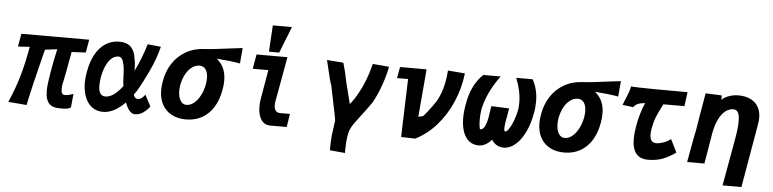

<svg xmlns="http://www.w3.org/2000/svg" viewBox="-52 -1071 6104 1517"><g transform="rotate(5 3000.0 -313.0)"><path d="M325 -110Q324 -113 324 -124.5Q324 -164 340.5 -263.8Q357 -363.5 378.5 -454L281.5 -442Q243 -290.5 219 -190.2Q195 -90 175 6L29 -6Q76.5 -113.5 106.8 -218Q137 -322.5 160 -454L67 -448L85 -551H623L605 -448L493 -442Q459 -250 442 -174Q440 -159.5 440 -144.5Q440 -120.5 446.8 -109.8Q453.5 -99 467 -99Q485.5 -99 497.5 -101.5Q509.5 -104 525.5 -110L536.5 -113.5L526 -6Q514.5 3 498.5 6.2Q482.5 9.5 461 9.5L431 9Q377.5 9 350.8 -22.2Q324 -53.5 325 -110Z M618 -210Q618 -250 626.5 -295Q640 -375.5 672 -434.2Q704 -493 752.5 -524.8Q801 -556.5 863 -556.5Q979 -556.5 993 -431Q1001 -401 1001 -355.5L1000.5 -336Q1027 -388 1049.8 -447.5Q1072.5 -507 1086.5 -555.5L1192 -544.5Q1167.5 -447.5 1121.5 -349.2Q1075.5 -251 1032.5 -178.5L1011.5 -150Q1017 -133.5 1025 -125.8Q1033 -118 1045.5 -118Q1063 -118 1078 -130Q1093 -142 1103 -157.5L1150.5 -67Q1129.5 -39 1100.2 -17.5Q1071 4 1033 4Q988 4 955.5 -82.5Q867.5 7.5 781 7.5Q728.5 7.5 691.8 -21Q655 -49.5 636.5 -98.8Q618 -148 618 -210ZM734.5 -198Q734.5 -154.5 748.5 -134.8Q762.5 -115 788.5 -115Q854 -115 924.5 -210Q920 -237 919 -259.5L918 -286.5Q916.5 -321.5 915.2 -339.2Q914 -357 910.5 -373Q906 -394 901.8 -407Q897.5 -420 888.2 -429.2Q879 -438.5 864 -438.5Q822.5 -438.5 789.5 -393.5Q756.5 -348.5 741 -267.5Q734.5 -228.5 734.5 -198Z M1224 -205Q1224 -236.5 1231 -275.5Q1244 -354 1284.5 -416.5Q1325 -479 1390.2 -516.5Q1455.5 -554 1539.5 -557.5Q1588 -559 1745 -580Q1804.5 -587.5 1836.5 -591L1826 -468Q1746.5 -482 1639.5 -489.5Q1714 -431 1714 -322Q1714 -286 1707 -249.5Q1693.5 -170 1657.8 -111.5Q1622 -53 1566.2 -21.5Q1510.5 10 1439 10Q1373 10 1324.5 -16Q1276 -42 1250 -90.5Q1224 -139 1224 -205ZM1572.5 -281.5Q1576.5 -308.5 1576.5 -327.5Q1576.5 -373.5 1558.8 -398.2Q1541 -423 1510 -423Q1478 -423 1449.8 -402.2Q1421.5 -381.5 1401 -344.2Q1380.5 -307 1371 -258Q1367 -231.5 1367 -212Q1367 -163 1384.8 -134Q1402.5 -105 1433 -105Q1462.5 -105 1490.5 -126.5Q1518.5 -148 1540.2 -188Q1562 -228 1572.5 -281.5Z M2009 -142Q2009 -175.5 2014.5 -205.5L2054 -435H1930L1950.5 -550H2195.5L2131.5 -196Q2128.5 -179.5 2128.5 -164Q2128.5 -137 2140 -121Q2151.5 -105 2176.5 -105H2254Q2253.5 -97 2245.5 -50Q2240.5 -22.5 2237.5 0H2106Q2058.5 -0.5 2033.8 -39.8Q2009 -79 2009 -142ZM2210 -790 2127.5 -580.5H2046L2058.5 -790Z M2594 137Q2594 76 2598.5 33.8Q2603 -8.5 2610.5 -56L2614.5 -81Q2614 -100 2583 -245Q2564 -333 2560 -358Q2552.5 -376 2542.8 -413.8Q2533 -451.5 2520 -508.5L2509 -555L2639 -545L2642 -534.5Q2653 -497 2659.8 -469.2Q2666.5 -441.5 2672 -409L2718.5 -224Q2738.5 -248.5 2754.2 -272.2Q2770 -296 2787.5 -330.5Q2806.5 -362 2831.2 -425.5Q2856 -489 2872 -555.5L3001.5 -544.5Q2990 -479 2960.8 -396.2Q2931.5 -313.5 2896.5 -252.5Q2883 -232 2862 -203.8Q2841 -175.5 2821 -149Q2789 -107.5 2769.8 -80.8Q2750.5 -54 2742 -36.5Q2729 -13 2721.5 32.8Q2714 78.5 2714 136Q2714 155 2714.5 164.5L2594 153.5Z M3160 -461H3072.5L3088.5 -550H3299L3266.5 -171Q3269.5 -171 3289.5 -176.2Q3309.5 -181.5 3309.5 -185Q3326.5 -207 3335.5 -217.5Q3374 -265 3398.2 -303.5Q3422.5 -342 3442 -404.2Q3461.5 -466.5 3468 -555.5L3603.5 -544.5Q3589 -423.5 3542.2 -315.8Q3495.5 -208 3422.2 -125.5Q3349 -43 3257 3L3145 0Z M3620.5 -192.5Q3620.5 -244.5 3631.5 -302.5Q3643.5 -378 3673.2 -439.8Q3703 -501.5 3749.5 -545H3886.5Q3784 -404.5 3757.5 -269.5Q3752 -233 3752 -191Q3752 -159.5 3755.2 -137.2Q3758.5 -115 3762.5 -115Q3801.5 -115 3819.5 -211.5L3834 -305L3975.5 -299.5L3971 -273Q3968.5 -256 3965 -235.5Q3961.5 -215 3958 -200.5Q3951.5 -159.5 3951.5 -139Q3951.5 -115 3961.5 -115Q3972.5 -115 3989.2 -139.2Q4006 -163.5 4021.8 -204.5Q4037.5 -245.5 4047 -292.5Q4051.5 -322 4051.5 -351Q4051.5 -443 4010.5 -545H4140.5Q4161 -509 4172 -465.2Q4183 -421.5 4183 -371.5Q4183 -324 4174 -279.5Q4160 -196 4128 -129.2Q4096 -62.5 4052 -24.8Q4008 13 3959.5 13Q3928 13 3903.5 -1.2Q3879 -15.5 3863.5 -42Q3841.5 -16 3815 -1.5Q3788.5 13 3760.5 13Q3716.5 13 3685 -12Q3653.5 -37 3637 -83.2Q3620.5 -129.5 3620.5 -192.5Z M4224 -205Q4224 -236.5 4231 -275.5Q4244 -354 4284.5 -416.5Q4325 -479 4390.2 -516.5Q4455.5 -554 4539.5 -557.5Q4588 -559 4745 -580Q4804.5 -587.5 4836.5 -591L4826 -468Q4746.5 -482 4639.5 -489.5Q4714 -431 4714 -322Q4714 -286 4707 -249.5Q4693.5 -170 4657.8 -111.5Q4622 -53 4566.2 -21.5Q4510.5 10 4439 10Q4373 10 4324.5 -16Q4276 -42 4250 -90.5Q4224 -139 4224 -205ZM4572.5 -281.5Q4576.5 -308.5 4576.5 -327.5Q4576.5 -373.5 4558.8 -398.2Q4541 -423 4510 -423Q4478 -423 4449.8 -402.2Q4421.5 -381.5 4401 -344.2Q4380.5 -307 4371 -258Q4367 -231.5 4367 -212Q4367 -163 4384.8 -134Q4402.5 -105 4433 -105Q4462.5 -105 4490.5 -126.5Q4518.5 -148 4540.2 -188Q4562 -228 4572.5 -281.5Z M4881 -443Q4895.5 -477 4905.2 -503.5Q4915 -530 4920.5 -556.5Q4949 -552.5 5102.8 -551.2Q5256.5 -550 5368.5 -550L5354 -438H5187L5181.5 -427.5Q5152 -371 5136.8 -333Q5121.5 -295 5110.5 -237.5Q5106.5 -211 5106.5 -194.5Q5106.5 -127 5156 -127Q5182.5 -127 5214.5 -138.2Q5246.5 -149.5 5271.5 -169.5L5322.5 -67Q5275.5 -33 5224 -12Q5172.5 9 5104 9Q4977.5 9 4977.5 -145Q4977.5 -194.5 4990 -259.5Q5003.5 -343 5042 -435Q5005 -431.5 4984.5 -422.5Q4964 -413.5 4951.5 -394.5L4866 -405.5Z M5791 -356Q5791 -403.5 5778.8 -425.2Q5766.5 -447 5742 -447Q5707.5 -447 5677.8 -423.5Q5648 -400 5626 -355Q5604 -310 5592 -246.5L5550.5 0H5413.5L5442 -156.5L5445 -172Q5455 -230.5 5460.5 -249.5Q5475.5 -346 5512 -553.5L5640 -548L5640.5 -513Q5659.5 -534 5697 -547Q5734.5 -560 5770.5 -560Q5828.5 -560 5869 -539.8Q5909.5 -519.5 5930 -482.8Q5950.5 -446 5950.5 -397Q5950.5 -374.5 5946 -349.5L5858 159.5H5708.5L5775 -211.5Q5791 -300 5791 -356Z"/></g></svg>

Font: JuliaMono Black
Style: Italic
Weight: 900
Italic angle: -9°
Monospace: yes
Designer: cormullion
Foundry: corm
Version: Version 0.057; ttfautohint (v1.8.4)